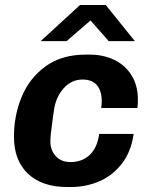

<svg xmlns="http://www.w3.org/2000/svg" viewBox="-20 -740 607 770"><path d="M533 -341Q533 -319 531 -307H386Q388 -325 388 -334Q388 -375 369 -398Q350 -421 311 -421Q266 -421 234.5 -385Q203 -349 196 -296L191 -260Q182 -197 182 -173Q182 -138 203.5 -114Q225 -90 263 -90Q309 -90 339.5 -118.5Q370 -147 378 -203H516Q506 -132 469 -84Q432 -36 378.5 -13Q325 10 265 10H249Q149 10 92.5 -43Q36 -96 36 -192Q36 -278 67.5 -353Q99 -428 163.5 -474.5Q228 -521 324 -521H340Q394 -521 438 -500Q482 -479 507.5 -438Q533 -397 533 -341ZM521 -575H416L343 -658L247 -575H143L301 -720H404Z"/></svg>

Font: Chivo
Style: Bold Italic
Weight: 700
Italic angle: -8.05°
Designer: Hector Gatti
Foundry: Omnibus-Type
Version: Version 1.007